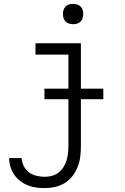

<svg xmlns="http://www.w3.org/2000/svg" viewBox="-20 -742 640 985"><path d="M210 223Q187 223 165 220Q143 217 122 208.5Q101 200 83 186Q65 172 52.5 153.5Q40 135 33.5 113.5Q27 92 27 69H91Q92 91 102 110.5Q112 130 129 142.5Q146 155 167.5 160Q189 165 210 165Q228 165 246.5 160Q265 155 279.5 144Q294 133 304.5 117Q315 101 320.5 83.5Q326 66 328.5 47.5Q331 29 331 10V-233H208V-287H331V-462H162V-520H395V-287H510V-233H395V10Q395 37 391.5 63.5Q388 90 378 115Q368 140 351.5 161.5Q335 183 312 197Q289 211 263 217Q237 223 210 223ZM355 -618Q344 -618 334 -621Q324 -624 316.5 -631.5Q309 -639 306 -649Q303 -659 303 -670Q303 -681 306 -691Q309 -701 316.5 -708.5Q324 -716 334 -719Q344 -722 355 -722Q366 -722 376 -719Q386 -716 393.5 -708.5Q401 -701 404 -691Q407 -681 407 -670Q407 -659 404 -649Q401 -639 393.5 -631.5Q386 -624 376 -621Q366 -618 355 -618Z"/></svg>

Font: Iosevka Light Extended
Style: Regular
Weight: 300
Width: 7
Monospace: yes
Designer: Belleve Invis
Foundry: Belleve Invis
Version: Version 32.5.0; ttfautohint (v1.8.4)